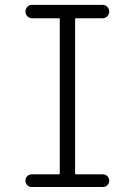

<svg xmlns="http://www.w3.org/2000/svg" viewBox="-20 -750 540 770"><path d="M107.4 0Q96.7 0 89.4 -7.3Q82 -14.6 82 -25.4Q82 -36.1 89.4 -43.5Q96.7 -50.8 107.4 -50.8H215.8Q219.7 -50.8 219.7 -55.7V-672.9Q219.7 -676.8 215.8 -676.8H108.4Q97.7 -676.8 89.8 -684.6Q82 -692.4 82 -703.6Q82 -714.8 89.8 -722.7Q97.7 -730.5 108.4 -730.5H391.6Q402.3 -730.5 410.2 -722.7Q418 -714.8 418 -703.6Q418 -692.4 410.2 -684.6Q402.3 -676.8 391.6 -676.8H285.2Q281.2 -676.8 281.2 -672.9V-55.7Q281.2 -50.8 285.2 -50.8H392.6Q403.3 -50.8 410.6 -43.5Q418 -36.1 418 -25.4Q418 -14.6 410.6 -7.3Q403.3 0 392.6 0Z"/></svg>

Font: Gen Jyuu Gothic L Monospace Light
Style: Regular
Weight: 300
Designer: [Source Han Sans]
Ryoko NISHIZUKA  (kana & ideographs); Paul D. Hunt (Latin, Greek & Cyrillic); Wenlong ZHANG  (bopomofo
Version: Version 1.002.20150607